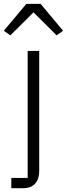

<svg xmlns="http://www.w3.org/2000/svg" viewBox="-52 -778 348 998"><path d="M2 -594.2 -32.2 -618.2 85 -757.8H159.2L275.9 -618.2L242.2 -594.2L122.1 -713.9ZM6.8 200.2V147H91.8V-513.2H151.9V109.9Q151.9 151.9 130.9 176Q109.9 200.2 67.9 200.2Z"/></svg>

Font: Anuphan Light
Style: Regular
Weight: 300
Designer: Mike Abbink, Paul van der Laan, Pieter van Rosmalen, Mint Tantisuwanna
Foundry: Bold Monday; Cadson Demak
Version: Version 3.002;hotconv 1.0.109;makeotfexe 2.5.65596